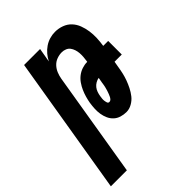

<svg xmlns="http://www.w3.org/2000/svg" viewBox="-246 -636 959 959"><g transform="rotate(-45 233.5 -156.5)"><path d="M-33 215 89 -520H202L189 -445Q198 -463 211 -478.5Q224 -494 241 -505.5Q258 -517 277 -522.5Q296 -528 315 -528Q340 -528 363 -519.5Q386 -511 402 -494Q418 -477 426.5 -454.5Q435 -432 438.5 -408Q442 -384 441 -358.5Q440 -333 436 -308H471V-212H420L415 -183Q412 -163 407.5 -143Q403 -123 396 -104Q389 -85 379.5 -66Q370 -47 357 -30.5Q344 -14 324.5 -3Q305 8 285 8Q266 8 248 2.5Q230 -3 217 -15Q204 -27 196.5 -43.5Q189 -60 186 -78.5Q183 -97 184 -116Q185 -135 188 -155Q191 -172 196 -189.5Q201 -207 208.5 -224Q216 -241 227 -257Q238 -273 253 -284.5Q268 -296 286 -302Q304 -308 321 -308H323L324 -313Q326 -326 327 -339.5Q328 -353 327 -366Q326 -379 322 -391Q318 -403 311 -412.5Q304 -422 292 -427Q280 -432 267 -432Q249 -432 231.5 -425.5Q214 -419 201.5 -405.5Q189 -392 182 -375Q175 -358 172 -340L80 215ZM260 -88Q267 -88 272 -93.5Q277 -99 280 -105.5Q283 -112 285.5 -118Q288 -124 290 -130.5Q292 -137 294 -143.5Q296 -150 297.5 -156.5Q299 -163 300 -169.5Q301 -176 302 -183L307 -211Q295 -209 284 -202.5Q273 -196 265.5 -186.5Q258 -177 254 -165.5Q250 -154 248 -142Q247 -134 246 -126.5Q245 -119 246 -111Q247 -103 249.5 -95.5Q252 -88 260 -88Z"/></g></svg>

Font: Iosevka Term Curly
Style: Bold Italic
Weight: 700
Italic angle: -9°
Designer: Belleve Invis
Foundry: Belleve Invis
Version: Version 32.3.0